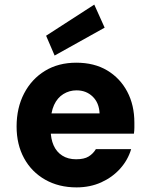

<svg xmlns="http://www.w3.org/2000/svg" viewBox="-20 -801 651 833"><path d="M312 12Q235 12 176 -21.5Q117 -55 84.5 -114.5Q52 -174 52 -252Q52 -333 84.5 -395.5Q117 -458 175 -493.5Q233 -529 311 -529Q389 -529 445 -495.5Q501 -462 532 -403.5Q563 -345 563 -269Q563 -259 563 -247Q563 -235 561 -221H158V-309H412Q410 -355 382 -382Q354 -409 312 -409Q281 -409 255 -393Q229 -377 214.5 -345.5Q200 -314 200 -266V-236Q200 -199 212.5 -170.5Q225 -142 250 -126Q275 -110 310 -110Q345 -110 364.5 -122Q384 -134 396 -154H549Q535 -107 501.5 -69.5Q468 -32 419.5 -10Q371 12 312 12ZM217 -560 180 -646 389 -781 434 -681Z"/></svg>

Font: DM Sans 11pt Black
Style: Regular
Weight: 900
Version: Version 4.004;gftools[0.9.30]